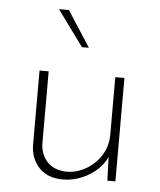

<svg xmlns="http://www.w3.org/2000/svg" viewBox="-48 -660 594 712"><g transform="rotate(5 249.0 -304.0)"><path d="M212 10Q157 10 125 -22Q93 -54 91 -106V-385H125V-114Q127 -75 151 -48.5Q175 -22 222 -20Q261 -20 295.5 -40Q330 -60 351.5 -94Q373 -128 373 -172V-385H407V0H377L373 -120L379 -101Q369 -70 344 -45Q319 -20 284 -5Q249 10 212 10ZM143 -618H180L266 -485H240Z"/></g></svg>

Font: Josefin Sans ExtraLight
Style: Regular
Weight: 250
Designer: Santiago Orozco
Foundry: Typemade
Version: Version 2.000